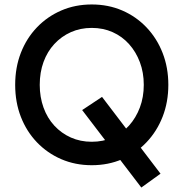

<svg xmlns="http://www.w3.org/2000/svg" viewBox="-20 -730 822 860"><path d="M613 110 348 -237 437 -296 699 48ZM391 10Q317 10 254.5 -17Q192 -44 145.5 -92.5Q99 -141 73.5 -206.5Q48 -272 48 -350Q48 -428 73.5 -493.5Q99 -559 145.5 -607.5Q192 -656 254.5 -683Q317 -710 391 -710Q465 -710 527.5 -683Q590 -656 636.5 -607Q683 -558 708.5 -492.5Q734 -427 734 -350Q734 -273 708.5 -207.5Q683 -142 636.5 -93Q590 -44 527.5 -17Q465 10 391 10ZM391 -95Q442 -95 484.5 -114Q527 -133 558 -167.5Q589 -202 606.5 -248.5Q624 -295 624 -350Q624 -405 606.5 -451.5Q589 -498 558 -532.5Q527 -567 484.5 -586Q442 -605 391 -605Q340 -605 297.5 -586Q255 -567 223.5 -533Q192 -499 175 -452.5Q158 -406 158 -350Q158 -295 175 -248Q192 -201 223.5 -167Q255 -133 297.5 -114Q340 -95 391 -95Z"/></svg>

Font: Lexend Medium
Style: Regular
Weight: 500
Designer: Bonnie Shaver-Troup, Thomas Jockin
Foundry: Lexend
Version: Version 1.005